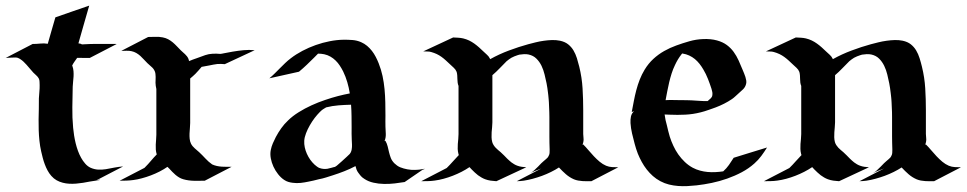

<svg xmlns="http://www.w3.org/2000/svg" viewBox="-39 -637 3405 676"><path d="M75.9 -482.2Q89.1 -482.2 102.5 -483.6Q116 -485.1 129.2 -482.9Q135.7 -506.3 142.5 -529.4Q149.2 -552.5 156 -575.9Q186 -586.4 215.7 -596.7Q245.4 -606.9 275.1 -617.2Q265.6 -583.7 256 -550.8Q246.3 -517.8 237.1 -484.4Q239.3 -484.1 241.3 -483.6Q243.4 -483.2 245.6 -482.7Q248 -481.9 249.5 -480.7Q280.3 -482.7 310.8 -482.4Q341.3 -482.2 372.1 -482.2L277.3 -433.1Q266.1 -433.1 255 -433.1Q243.9 -433.1 232.7 -433.3Q227.5 -426.3 222.8 -419.3Q218 -412.4 215.1 -406.2L216.1 -403.8Q219.2 -395.3 219.8 -386.2Q220.5 -377.2 220 -368Q219.5 -358.9 218.4 -349.7Q217.3 -340.6 217 -331.8Q216.3 -295.4 215.7 -259.3Q215.1 -223.1 218.5 -187Q219.7 -173.8 221.9 -160Q224.1 -146.2 227.4 -132.6Q230.7 -118.9 235.5 -105.8Q240.2 -92.8 246.8 -81.1Q252.4 -70.8 261 -60.9Q269.5 -51 280.5 -46.1Q293.7 -40.5 306.8 -39.8Q319.8 -39.1 333.7 -41.3Q348.9 -44.2 364 -47Q379.2 -49.8 394.5 -51L300.5 -2.2Q303 -2.7 305.5 -3.3Q308.1 -3.9 309.9 -4.2Q311.8 -4.4 312.5 -4.3Q313.2 -4.2 312 -3.2Q311.8 -3.2 307.1 -2.4Q302.5 -1.7 296.5 -0.7Q290.5 0.2 284.7 1.1Q278.8 2 276.4 2.4Q265.4 4.6 253.4 6.6Q241.5 8.5 229.2 9.5Q217 10.5 205.1 9.9Q193.1 9.3 181.8 6.3Q170.4 3.4 160.3 -2.3Q150.1 -8.1 141.8 -17.6Q134 -26.4 128.4 -36.9Q122.8 -47.4 118.7 -58.5Q114.5 -69.6 111.5 -81.2Q108.4 -92.8 106 -103.8Q101.8 -122.3 99.9 -141.1Q97.9 -159.9 97.3 -178.7Q96.7 -197.5 96.9 -216.4Q97.2 -235.4 97.7 -254.2Q97.9 -263.4 97.8 -272.5Q97.7 -281.5 97.9 -290.5Q98.4 -302.2 99.6 -313.8Q100.8 -325.4 100.6 -337.2Q100.3 -342.8 100.2 -349.1Q100.1 -355.5 97.7 -360.4Q94.2 -366.9 88.7 -371.6Q83.3 -376.2 78.4 -381.3Q72 -388.2 66.2 -395.3Q60.3 -402.3 54.2 -409.2Q49.3 -414.8 43.9 -419.8Q38.6 -424.8 32.5 -428.7Q30 -430.2 28.1 -431.3Q26.1 -432.4 23.4 -433.3Q22.5 -433.8 20.8 -434.2Q19 -434.6 20 -434.6Q22.2 -434.3 24.4 -433.8Q26.6 -433.3 28.8 -432.9L25.1 -433.6Q22.5 -434.1 19.9 -434.2Q17.3 -434.3 14.6 -434.6Q6.1 -434.8 -2.2 -434Q-10.5 -433.1 -18.8 -433.1ZM295.7 -1.5Q296.6 -1.5 297.1 -1.7Q296.1 -1.5 295.7 -1.5Q295.2 -1.5 295.7 -1.5Z M482.7 -506.8Q495.4 -506.8 508.4 -507.3Q521.5 -507.8 533.9 -505.4Q544.4 -503.4 553.1 -498.8Q561.8 -494.1 569.3 -487.8Q576.9 -481.4 583.7 -474.1Q590.6 -466.8 597.7 -459.7Q601.1 -456.3 605 -453Q608.9 -449.7 612.5 -446.2Q616.2 -442.6 619.3 -438.7Q622.3 -434.8 624.3 -430.2Q625 -428.2 625.6 -426Q626.2 -423.8 626.7 -421.9Q639.9 -427.5 653.8 -432.1Q667.7 -436.8 683.6 -442.9Q695.3 -447 709.4 -447.8Q723.4 -448.5 735.8 -447.3Q736.8 -447.3 738.2 -447.4Q739.5 -447.5 741 -447.8Q742.9 -448.2 745 -448.5Q747.1 -448.7 748.3 -449.2L779.8 -455.1Q799.6 -458.5 818.6 -460.3Q837.6 -462.2 857.7 -460.2L752.4 -411.1Q745.6 -411.6 739.1 -411.9Q732.7 -412.1 726.1 -411.6Q712.2 -409.7 698.5 -406.7Q684.8 -403.8 670.9 -401.6Q665.3 -395.3 660 -389Q654.8 -382.8 648.9 -377Q644.5 -372.8 640 -368.7Q635.5 -364.5 630.6 -360.6V-204.1Q630.6 -195.3 629.6 -185.9Q628.7 -176.5 628.3 -167Q627.9 -157.5 628.8 -148.3Q629.6 -139.2 633.5 -131.1Q636 -126.2 639.3 -122.3Q642.6 -118.4 646.5 -114.9Q650.4 -111.3 654.4 -108Q658.4 -104.7 662.1 -101.3Q673.8 -90.3 684.3 -78.9Q694.8 -67.4 708 -58.1Q716.3 -54.4 724.7 -52.6Q733.2 -50.8 741.7 -50.2Q750.2 -49.6 759 -49.7Q767.8 -49.8 776.6 -49.8L681.9 -0.7Q672.4 -0.7 662.8 -0.5Q653.3 -0.2 643.9 -0.5Q634.5 -0.7 625.1 -2Q615.7 -3.2 606.4 -5.9Q598.6 -8.1 591.9 -12.1Q585.2 -16.1 579.1 -21.2Q573 -26.4 567.5 -32.1Q562 -37.8 556.6 -43.7L550.5 -49.6Q538.3 -41 523.3 -33.3Q508.3 -25.6 492.2 -19.5Q476.1 -13.4 460.2 -9.2Q444.3 -4.9 430.7 -3.2Q418.2 -1.5 406.5 -1.1Q394.8 -0.7 382.3 -0.7L469.5 -45.9L471.7 -48.1Q482.7 -59.1 492.4 -70.7Q502.2 -82.3 512.9 -93.3Q510.3 -101.6 509.6 -110.2Q509 -118.9 509.4 -127.7Q509.8 -136.5 510.6 -145.4Q511.5 -154.3 511.5 -162.8V-323.7Q508.8 -334.7 508.5 -345.7Q508.5 -350.1 508.8 -355.5Q509 -360.8 509 -366.3Q509 -371.8 508.3 -377Q507.6 -382.1 505.9 -386.2Q502 -395.3 494.4 -401.6Q486.8 -408 480 -414.6Q473.6 -420.7 467.7 -427.4Q461.7 -434.1 455.1 -440.1Q448.5 -446 440.9 -450.4Q433.3 -454.8 424.1 -456.8Q415.3 -458.7 406 -458.3Q396.7 -457.8 387.9 -457.8ZM512 -51H512.2Q512.9 -51 514 -51.3Q515.1 -51.5 516.1 -51.6Q517.1 -51.8 517.7 -51.9Q518.3 -52 517.6 -52ZM736.8 -447Q735.6 -446.8 736.2 -446.8Q736.8 -446.8 738.3 -447.3Q737.8 -447 736.8 -447ZM449 -28.8Q449.2 -28.8 449.2 -28.9Q449.2 -29.1 449.5 -29.1H449.2Q449 -29.1 449 -28.8Z M909.4 -361.3Q919.4 -369.6 928.6 -378.8Q937.7 -387.9 946.9 -397.1Q956.1 -406.2 965.3 -415.2Q974.6 -424.1 984.9 -431.9Q1002.9 -445.8 1025.5 -457.8Q1048.1 -469.7 1072.6 -478.4Q1097.2 -487.1 1122.2 -491.9Q1147.2 -496.8 1170.4 -497.1Q1186 -497.3 1201.9 -496.1Q1217.8 -494.9 1232.4 -488.5Q1244.1 -483.4 1253.5 -475.5Q1262.9 -467.5 1270.5 -457.8Q1278.1 -448 1283.9 -436.8Q1289.8 -425.5 1294.2 -414.3Q1303 -392.1 1307.9 -369.3Q1312.7 -346.4 1314.9 -323.2Q1317.1 -300 1317.6 -276.5Q1318.1 -252.9 1318.1 -229.5Q1318.1 -220 1317.9 -210.3Q1317.6 -200.7 1318.1 -191.2Q1318.8 -178.2 1319.3 -165.3Q1319.8 -152.3 1314.9 -140.1L1317.9 -141.4Q1323.7 -131.3 1326 -121.1Q1328.4 -110.8 1330.8 -100.7Q1333.3 -90.6 1337 -80.8Q1340.8 -71 1349.6 -62Q1353.8 -57.9 1359.1 -54.1Q1364.5 -50.3 1369.9 -48.1Q1382.1 -43.2 1395.4 -40.8Q1408.7 -38.3 1421.9 -38.8Q1426 -39.1 1429.8 -39.2Q1433.6 -39.3 1437.7 -39.8Q1439.9 -40 1443.7 -40.8Q1447.5 -41.5 1450.8 -42Q1454.1 -42.5 1455.7 -42.6Q1457.3 -42.7 1455.3 -41.7Q1453.9 -41 1452.4 -40.6Q1450.9 -40.3 1449.5 -39.8L1385.7 3.9Q1369.6 6.6 1350.8 8.8Q1332 11 1313 10.6Q1293.9 10.3 1275.9 6.2Q1257.8 2.2 1243.7 -7.3Q1239.5 -10 1236.7 -12.3Q1233.9 -14.6 1231.7 -17.1Q1229.5 -19.5 1227.3 -22.5Q1225.1 -25.4 1222.2 -29.3Q1218.5 -34.2 1216.3 -40Q1214.1 -45.9 1212.6 -52.2Q1193.4 -42 1173.1 -34.1Q1152.8 -26.1 1132.8 -19.8Q1121.1 -16.1 1108.9 -12.2Q1096.7 -8.3 1084.5 -6.1Q1086.9 -6.8 1085.1 -6.3Q1083.3 -5.9 1079.6 -4.9Q1075.9 -3.9 1071.5 -2.9Q1067.1 -2 1064.7 -1.2L1047.6 2.4Q1033.9 5.4 1019.7 7Q1005.4 8.5 991.5 6.6Q983.2 5.6 975.7 3.3Q968.3 1 961.4 -3.7Q950 -11.2 940.2 -23.6Q930.4 -35.9 923.8 -50.2Q917.2 -64.5 914.4 -79.7Q911.6 -95 914.3 -108.6Q916.7 -120.8 921.6 -132.3Q926.5 -143.8 932.1 -154.5Q940.7 -170.7 951.2 -185.4Q961.7 -200.2 974.9 -212.6Q991 -228.5 1012.6 -241.9Q1034.2 -255.4 1057.7 -266.1Q1081.3 -276.9 1105.5 -285Q1129.6 -293.2 1151.1 -298.8Q1161.4 -301.5 1171.8 -303.8Q1182.1 -306.2 1192.6 -308.1Q1189.5 -328.1 1183.8 -347.5Q1178.2 -366.9 1169.2 -385.5Q1163.8 -396.2 1157.3 -406Q1150.9 -415.8 1142.7 -423.8Q1134.5 -431.9 1124.5 -437.6Q1114.5 -443.4 1102.5 -446Q1097.2 -447.3 1091.8 -447.6Q1086.4 -448 1080.8 -448.2Q1077.4 -444.8 1074.2 -441.5Q1071 -438.2 1067.6 -434.8Q1054.4 -421.6 1041.3 -409.1Q1028.1 -396.5 1013.7 -384.5ZM1199 -188.2Q1199 -208 1198.7 -228.1Q1198.5 -248.3 1197 -268.3Q1174.8 -267.8 1153 -266.1Q1131.1 -264.4 1109.4 -259Q1105.7 -256.8 1102.9 -255.1Q1100.1 -253.4 1097.5 -251.7Q1095 -250 1092.4 -247.7Q1089.8 -245.4 1086.7 -242.2Q1078.1 -233.6 1068.8 -221.6Q1059.6 -209.5 1051.8 -195.8Q1043.9 -182.1 1038.5 -168Q1033 -153.8 1032.2 -141.4Q1031.5 -129.6 1034.1 -118Q1036.6 -106.4 1041.5 -95.5Q1046.4 -84.5 1053.3 -74.7Q1060.3 -64.9 1068.8 -57.1Q1072 -54.4 1076.5 -50.9Q1081.1 -47.4 1085.2 -45.7Q1092.8 -43 1099.2 -42.4Q1105.7 -41.7 1113.5 -42.7Q1123.3 -44.7 1130.6 -46.9L1133.5 -47.9Q1134.3 -48.1 1135.4 -48.3Q1136.5 -48.6 1137.7 -48.8Q1139.6 -49.3 1140.3 -49.6Q1140.9 -49.8 1139.6 -49.3H1140.1Q1142.1 -50.5 1143.8 -51.6Q1145.5 -52.7 1147.2 -54Q1156 -61 1164.4 -69Q1172.9 -76.9 1181.4 -84.5L1192.4 -95Q1192.9 -95.9 1194 -97.4Q1195.1 -98.9 1196 -100.6Q1198.5 -106 1199.2 -110.8Q1200.7 -119.4 1200.3 -127.8Q1200 -136.2 1199.5 -144.8Q1198.7 -155.8 1198.9 -166.5Q1199 -177.2 1199 -188.2ZM1197.8 -101.3 1197.5 -101.1Q1197.8 -101.1 1197.8 -101.3Z M1556.4 -505.1Q1565.4 -504.6 1574.3 -504.2Q1583.3 -503.7 1592 -501.7Q1603 -499 1612.7 -494.4Q1622.3 -489.7 1631 -483.5Q1639.6 -477.3 1647.7 -470.1Q1655.8 -462.9 1663.6 -455.3Q1669.7 -449.5 1676 -443.8Q1682.4 -438.2 1686 -430.4L1686.8 -428.7Q1718.3 -446.3 1752.9 -459.2Q1787.6 -472.2 1820.6 -481.2Q1833 -484.6 1847.2 -488Q1861.3 -491.5 1876 -493.5Q1890.6 -495.6 1905 -496Q1919.4 -496.3 1932.4 -493.7Q1950 -490 1961.3 -481Q1972.7 -471.9 1980.1 -459.5Q1987.5 -447 1992.2 -432.1Q1996.8 -417.2 2000.5 -402.1Q2009.8 -364.3 2012.1 -325.9Q2014.4 -287.6 2014.4 -249V-165.3Q2014.4 -158.2 2015.4 -151.4Q2016.4 -144.5 2014.9 -137.5Q2013.7 -131.3 2011.7 -127.4L2014.4 -128.4Q2023.4 -119.4 2032.7 -108.4Q2042 -97.4 2051.9 -86.9Q2061.8 -76.4 2072.4 -67.5Q2083 -58.6 2095 -53.5Q2105.2 -49.3 2116.2 -48.7Q2127.2 -48.1 2137.9 -48.1L2043.2 1Q2035.9 1 2028 1.1Q2020 1.2 2012.2 0.6Q2004.4 0 1996.7 -1.3Q1989 -2.7 1981.9 -5.6Q1966.1 -12.5 1953.4 -23.6Q1940.7 -34.7 1929 -47.4Q1916.3 -39.1 1900.9 -31.5Q1885.5 -23.9 1869.3 -17.9Q1853 -12 1836.7 -7.6Q1820.3 -3.2 1805.7 -1Q1800 0 1793.1 0.4Q1786.1 0.7 1780.5 1L1866.9 -43.7L1842.3 -34.2Q1838.9 -32.2 1835.4 -30.8Q1832 -29.3 1828.6 -27.6Q1828.1 -27.3 1828.5 -27.6Q1828.9 -27.8 1829.6 -28.3Q1830.3 -28.8 1831.3 -29.3Q1832.3 -29.8 1832.8 -30Q1833.3 -30.5 1834 -30.9Q1834.7 -31.2 1835.2 -31.7Q1834.2 -31.2 1833.7 -31.2Q1832.5 -30.8 1833.5 -31.2Q1834.5 -31.7 1836.4 -32.7L1843 -38.6Q1849.4 -44.2 1855 -50Q1860.6 -55.9 1866.9 -62.3Q1870.8 -66.2 1875.1 -69.7Q1879.4 -73.2 1883.5 -76.9L1888.7 -81.8L1888.9 -82Q1889.6 -83.3 1890.5 -84.2Q1891.4 -85.2 1891.8 -86.4Q1895.3 -92 1895.9 -97.9Q1896.5 -103.8 1896.2 -110.1Q1895.8 -122.6 1895.5 -134Q1895.3 -145.5 1895.3 -157Q1895.3 -168.5 1895.3 -180.9Q1895.3 -193.4 1895.3 -207.8Q1895.3 -215.1 1895.3 -225Q1895.3 -234.9 1895 -242.2Q1894.5 -259.5 1893.6 -276.4Q1893.3 -281.7 1892.9 -285.8Q1892.6 -289.8 1892.2 -293.5Q1891.8 -297.1 1891.5 -301Q1891.1 -304.9 1890.4 -310.3Q1889.2 -319.6 1888.2 -327.1Q1887.2 -334.7 1885.3 -344Q1882.3 -358.4 1878.4 -374.6Q1874.5 -390.9 1867.6 -405.3Q1860.6 -419.7 1849.7 -430.5Q1838.9 -441.4 1822 -445.1Q1814 -446.8 1805.8 -446.3Q1797.6 -445.8 1789.6 -444.6L1783 -442.6Q1777.3 -440.7 1772 -438.6Q1766.6 -436.5 1761.5 -433.6Q1757.1 -430.9 1752.9 -427.9Q1748.8 -424.8 1744.6 -421.4Q1732.2 -408.9 1720.1 -396.4Q1708 -383.8 1694.6 -372.3V-206.3Q1694.6 -197.8 1693.6 -189Q1692.6 -180.2 1692 -171.4Q1691.4 -162.6 1691.7 -153.8Q1691.9 -145 1694.1 -136.7Q1695.8 -130.9 1699 -126Q1702.1 -121.1 1706.2 -116.8Q1710.2 -112.5 1714.7 -108.8Q1719.2 -105 1723.6 -101.3Q1730 -95.9 1735.5 -90Q1741 -84 1746.8 -78.4Q1750.2 -75.2 1754.3 -71.5Q1758.3 -67.9 1761.7 -65.2Q1766.6 -61.8 1771.6 -58.7Q1776.6 -55.7 1782.2 -53.7Q1790 -50.8 1797.9 -49.7Q1805.7 -48.6 1814 -48.1L1708.7 1Q1698.5 0.5 1688.6 -1Q1678.7 -2.4 1669.2 -5.9Q1662.4 -8.5 1656 -12.2Q1649.7 -15.9 1644 -20Q1637.9 -24.7 1632.4 -29.9Q1627 -35.2 1621.6 -40.5L1614 -48.6Q1601.1 -39.8 1586.1 -32.1Q1571 -24.4 1555.1 -18.2Q1539.1 -12 1522.8 -7.6Q1506.6 -3.2 1491.2 -1.2Q1479.2 0.5 1467.5 0.7Q1455.8 1 1444.1 1L1533.7 -45.4Q1544.9 -56.4 1555.2 -68.1Q1565.4 -79.8 1576.4 -91.1Q1575.9 -92.3 1575.6 -93.3Q1575.2 -94.2 1575 -95.5Q1572.8 -104 1572.5 -112.7Q1572.3 -121.3 1572.9 -130.1Q1573.5 -138.9 1574.5 -147.7Q1575.4 -156.5 1575.4 -165V-334.5Q1573 -340.3 1572.3 -346.4Q1571.5 -352.5 1571.4 -358.8Q1571.3 -365 1570.9 -371.2Q1570.6 -377.4 1568.8 -383.8Q1565.4 -392.3 1558.8 -398.2Q1552.2 -404.1 1545.9 -410.2Q1538.1 -417.7 1530.6 -424.4Q1523.2 -431.2 1515.4 -436.8Q1507.6 -442.4 1498.7 -446.7Q1489.7 -450.9 1479 -453.9Q1472.4 -455.8 1465.1 -455.7Q1457.8 -455.6 1451.2 -456.1ZM1578.1 -50Q1578.9 -50 1577.9 -49.9Q1576.9 -49.8 1575.7 -49.6Q1576.2 -49.6 1578.1 -50ZM1891.4 -85Q1890.9 -84.5 1890.9 -84.2Q1891.4 -84.7 1891.6 -85.1Q1891.8 -85.4 1891.4 -85Z M2180.9 -203.6Q2180.2 -216.1 2182.5 -226.9Q2184.8 -237.8 2193.4 -245.4L2185.3 -242.7Q2189 -261.7 2192.6 -281.1Q2196.3 -300.5 2201.3 -319.6Q2206.3 -338.6 2213.4 -356.8Q2220.5 -375 2230.7 -391.8Q2244.1 -413.8 2261.5 -429.7Q2278.8 -445.6 2299.2 -457.2Q2319.6 -468.8 2342.2 -476.9Q2364.7 -485.1 2388.7 -491.9Q2399.9 -495.1 2412.2 -497.1Q2424.6 -499 2437 -499.5Q2449.5 -500 2461.8 -498.9Q2474.1 -497.8 2485.6 -494.6Q2505.9 -489 2519.9 -478.6Q2533.9 -468.3 2544.1 -454.3Q2554.2 -440.4 2561.6 -424Q2569.1 -407.5 2576.2 -389.9Q2578.4 -384.5 2580.9 -378.5Q2583.5 -372.6 2585.4 -366.3Q2587.4 -360.1 2588.4 -353.8Q2589.4 -347.4 2587.9 -341.6Q2585.2 -330.6 2577.5 -322.9Q2569.8 -315.2 2561.5 -308.3Q2555.9 -303.5 2550.2 -298Q2544.4 -292.5 2538.3 -288.3Q2525.1 -279.3 2510.6 -272Q2496.1 -264.6 2481.2 -259Q2476.8 -257.3 2470.1 -255Q2463.4 -252.7 2456.1 -250.1Q2448.7 -247.6 2441.4 -245.2Q2434.1 -242.9 2428 -241.5Q2400.9 -234.6 2373.7 -233.3Q2346.4 -231.9 2318.6 -233.2L2301 -233.9Q2302.2 -223.9 2304.3 -214.2Q2306.4 -204.6 2309.1 -195.3Q2311.8 -185.3 2313.8 -175.5Q2315.9 -165.8 2319.1 -156Q2324.2 -139.9 2331.7 -123.8Q2339.1 -107.7 2349.2 -93.3Q2359.4 -78.9 2372.1 -66.8Q2384.8 -54.7 2400.1 -46.4Q2412.6 -39.8 2425.8 -36.3Q2439 -32.7 2452.5 -31.5Q2466.1 -30.3 2479.9 -31Q2493.7 -31.7 2507.3 -33.7Q2518.8 -43.9 2527.5 -56.3Q2536.1 -68.6 2544.2 -81.5Q2573.7 -90.8 2602.9 -99.7Q2632.1 -108.6 2661.6 -117.7Q2651.9 -102.1 2641.4 -87.9Q2630.9 -73.7 2616.9 -61.3Q2597.2 -43.7 2572.6 -30.6Q2548.1 -17.6 2521.4 -8.2Q2494.6 1.2 2467 7Q2439.5 12.7 2413.6 15.6Q2397.7 17.3 2381.2 18.2Q2364.7 19 2348.5 17.8Q2332.3 16.6 2316.5 12.7Q2300.8 8.8 2286.1 1Q2271.5 -6.8 2259.6 -17.3Q2247.8 -27.8 2238 -40.3Q2228.3 -52.7 2220.6 -66.8Q2212.9 -80.8 2206.8 -95.7Q2203.4 -104.2 2200.7 -112.9Q2198 -121.6 2195.6 -130.4Q2190.7 -148.4 2186.4 -166.9Q2182.1 -185.3 2180.9 -203.6ZM2337.6 -408.2Q2330.6 -393.8 2325.7 -378.4Q2320.8 -363 2317.1 -347.4Q2313.5 -331.8 2310.4 -315.9Q2307.4 -300 2304.4 -284.4Q2318.1 -285.2 2331.4 -284.8Q2344.7 -284.4 2357.7 -284.4Q2367.2 -284.4 2376.6 -284.3Q2386 -284.2 2395.5 -283.7Q2409.9 -283 2424.1 -281.9Q2438.2 -280.8 2452.6 -281.2L2463.6 -291L2466.1 -294.2Q2467.3 -296.1 2467.8 -297.1Q2468.3 -298.1 2468.8 -300.3Q2470 -306.2 2469 -312.4Q2468 -318.6 2466.1 -324.2Q2460.4 -341.8 2453.6 -359.1Q2446.8 -376.5 2437.5 -392.1Q2431.4 -402.6 2424 -412.1Q2416.5 -421.6 2407.5 -429.1Q2398.4 -436.5 2387.7 -441.5Q2377 -446.5 2364.3 -448.5Q2363.3 -448.5 2362.8 -448.7L2360.6 -446Q2353.5 -437 2348 -427.9Q2342.5 -418.7 2337.6 -408.2ZM2469.2 -297.6Q2468.8 -296.9 2468.3 -296.3Q2467.8 -295.7 2467.3 -294.9Q2468.3 -296.1 2469 -297.2Q2469.7 -298.3 2469.2 -297.6ZM2383.1 -467Q2382.8 -467 2382.6 -466.8Q2382.8 -466.8 2382.8 -466.9Q2382.8 -467 2383.1 -467Z M2762.9 -505.1Q2772 -504.6 2780.9 -504.2Q2789.8 -503.7 2798.6 -501.7Q2809.6 -499 2819.2 -494.4Q2828.9 -489.7 2837.5 -483.5Q2846.2 -477.3 2854.2 -470.1Q2862.3 -462.9 2870.1 -455.3Q2876.2 -449.5 2882.6 -443.8Q2888.9 -438.2 2892.6 -430.4L2893.3 -428.7Q2924.8 -446.3 2959.5 -459.2Q2994.1 -472.2 3027.1 -481.2Q3039.6 -484.6 3053.7 -488Q3067.9 -491.5 3082.5 -493.5Q3097.2 -495.6 3111.6 -496Q3126 -496.3 3138.9 -493.7Q3156.5 -490 3167.8 -481Q3179.2 -471.9 3186.6 -459.5Q3194.1 -447 3198.7 -432.1Q3203.4 -417.2 3207 -402.1Q3216.3 -364.3 3218.6 -325.9Q3220.9 -287.6 3220.9 -249V-165.3Q3220.9 -158.2 3221.9 -151.4Q3222.9 -144.5 3221.4 -137.5Q3220.2 -131.3 3218.3 -127.4L3220.9 -128.4Q3230 -119.4 3239.3 -108.4Q3248.5 -97.4 3258.4 -86.9Q3268.3 -76.4 3278.9 -67.5Q3289.6 -58.6 3301.5 -53.5Q3311.8 -49.3 3322.8 -48.7Q3333.7 -48.1 3344.5 -48.1L3249.8 1Q3242.4 1 3234.5 1.1Q3226.6 1.2 3218.8 0.6Q3210.9 0 3203.2 -1.3Q3195.6 -2.7 3188.5 -5.6Q3172.6 -12.5 3159.9 -23.6Q3147.2 -34.7 3135.5 -47.4Q3122.8 -39.1 3107.4 -31.5Q3092 -23.9 3075.8 -17.9Q3059.6 -12 3043.2 -7.6Q3026.9 -3.2 3012.2 -1Q3006.6 0 2999.6 0.4Q2992.7 0.7 2987.1 1L3073.5 -43.7L3048.8 -34.2Q3045.4 -32.2 3042 -30.8Q3038.6 -29.3 3035.2 -27.6Q3034.7 -27.3 3035 -27.6Q3035.4 -27.8 3036.1 -28.3Q3036.9 -28.8 3037.8 -29.3Q3038.8 -29.8 3039.3 -30Q3039.8 -30.5 3040.5 -30.9Q3041.3 -31.2 3041.7 -31.7Q3040.8 -31.2 3040.3 -31.2Q3039.1 -30.8 3040 -31.2Q3041 -31.7 3043 -32.7L3049.6 -38.6Q3055.9 -44.2 3061.5 -50Q3067.1 -55.9 3073.5 -62.3Q3077.4 -66.2 3081.7 -69.7Q3085.9 -73.2 3090.1 -76.9L3095.2 -81.8L3095.5 -82Q3096.2 -83.3 3097 -84.2Q3097.9 -85.2 3098.4 -86.4Q3101.8 -92 3102.4 -97.9Q3103 -103.8 3102.8 -110.1Q3102.3 -122.6 3102.1 -134Q3101.8 -145.5 3101.8 -157Q3101.8 -168.5 3101.8 -180.9Q3101.8 -193.4 3101.8 -207.8Q3101.8 -215.1 3101.8 -225Q3101.8 -234.9 3101.6 -242.2Q3101.1 -259.5 3100.1 -276.4Q3099.9 -281.7 3099.5 -285.8Q3099.1 -289.8 3098.8 -293.5Q3098.4 -297.1 3098 -301Q3097.7 -304.9 3096.9 -310.3Q3095.7 -319.6 3094.7 -327.1Q3093.8 -334.7 3091.8 -344Q3088.9 -358.4 3085 -374.6Q3081.1 -390.9 3074.1 -405.3Q3067.1 -419.7 3056.3 -430.5Q3045.4 -441.4 3028.6 -445.1Q3020.5 -446.8 3012.3 -446.3Q3004.2 -445.8 2996.1 -444.6L2989.5 -442.6Q2983.9 -440.7 2978.5 -438.6Q2973.1 -436.5 2968 -433.6Q2963.6 -430.9 2959.5 -427.9Q2955.3 -424.8 2951.2 -421.4Q2938.7 -408.9 2926.6 -396.4Q2914.6 -383.8 2901.1 -372.3V-206.3Q2901.1 -197.8 2900.1 -189Q2899.2 -180.2 2898.6 -171.4Q2897.9 -162.6 2898.2 -153.8Q2898.4 -145 2900.6 -136.7Q2902.3 -130.9 2905.5 -126Q2908.7 -121.1 2912.7 -116.8Q2916.7 -112.5 2921.3 -108.8Q2925.8 -105 2930.2 -101.3Q2936.5 -95.9 2942 -90Q2947.5 -84 2953.4 -78.4Q2956.8 -75.2 2960.8 -71.5Q2964.8 -67.9 2968.3 -65.2Q2973.1 -61.8 2978.1 -58.7Q2983.2 -55.7 2988.8 -53.7Q2996.6 -50.8 3004.4 -49.7Q3012.2 -48.6 3020.5 -48.1L2915.3 1Q2905 0.5 2895.1 -1Q2885.3 -2.4 2875.7 -5.9Q2868.9 -8.5 2862.5 -12.2Q2856.2 -15.9 2850.6 -20Q2844.5 -24.7 2839 -29.9Q2833.5 -35.2 2828.1 -40.5L2820.6 -48.6Q2807.6 -39.8 2792.6 -32.1Q2777.6 -24.4 2761.6 -18.2Q2745.6 -12 2729.4 -7.6Q2713.1 -3.2 2697.8 -1.2Q2685.8 0.5 2674.1 0.7Q2662.4 1 2650.6 1L2740.2 -45.4Q2751.5 -56.4 2761.7 -68.1Q2772 -79.8 2783 -91.1Q2782.5 -92.3 2782.1 -93.3Q2781.7 -94.2 2781.5 -95.5Q2779.3 -104 2779.1 -112.7Q2778.8 -121.3 2779.4 -130.1Q2780 -138.9 2781 -147.7Q2782 -156.5 2782 -165V-334.5Q2779.5 -340.3 2778.8 -346.4Q2778.1 -352.5 2778 -358.8Q2777.8 -365 2777.5 -371.2Q2777.1 -377.4 2775.4 -383.8Q2772 -392.3 2765.4 -398.2Q2758.8 -404.1 2752.4 -410.2Q2744.6 -417.7 2737.2 -424.4Q2729.7 -431.2 2721.9 -436.8Q2714.1 -442.4 2705.2 -446.7Q2696.3 -450.9 2685.5 -453.9Q2679 -455.8 2671.6 -455.7Q2664.3 -455.6 2657.7 -456.1ZM2784.7 -50Q2785.4 -50 2784.4 -49.9Q2783.4 -49.8 2782.2 -49.6Q2782.7 -49.6 2784.7 -50ZM3097.9 -85Q3097.4 -84.5 3097.4 -84.2Q3097.9 -84.7 3098.1 -85.1Q3098.4 -85.4 3097.9 -85Z"/></svg>

Font: Autopia
Style: Bold
Weight: 700
Designer: Antoine Gelgon
Foundry: Antoine Gelgon
Version: 001.000